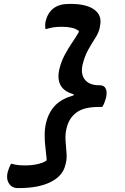

<svg xmlns="http://www.w3.org/2000/svg" viewBox="-20 -790 640 982"><path d="M284 -438Q293 -475 310.5 -508Q328 -541 347 -569Q366 -597 379 -619Q381 -621 382 -624.5Q383 -628 384 -631Q369 -643 347 -648Q325 -653 297 -653Q273 -653 255.5 -650.5Q238 -648 218 -642H212Q211 -650 211 -661Q211 -672 214 -684Q225 -726 254.5 -748Q284 -770 333 -770H341Q424 -770 464 -739.5Q504 -709 491 -655L490 -648Q485 -623 467.5 -596Q450 -569 431.5 -536Q413 -503 402 -458Q392 -409 415 -381.5Q438 -354 487 -354H490Q513 -354 521 -336Q529 -318 522 -289Q519 -278 514.5 -266Q510 -254 503 -243H486Q412 -243 374.5 -217Q337 -191 323 -144Q313 -109 315 -75Q317 -41 320 -10Q323 21 316 48L314 55Q301 110 239 141Q177 172 76 172H72Q41 172 26 148.5Q11 125 19 91Q23 77 27 67.5Q31 58 36 48H42Q66 56 109 56Q141 56 169.5 50Q198 44 217 32Q218 28 218.5 24.5Q219 21 218 18Q216 -7 212 -38.5Q208 -70 208.5 -104Q209 -138 217 -167Q231 -220 264.5 -253Q298 -286 356 -302L357 -308Q306 -322 289 -355.5Q272 -389 284 -438Z"/></svg>

Font: Recursive Mn Csl St SmB
Style: Italic
Weight: 600
Italic angle: -15°
Monospace: yes
Version: Version 1.079;hotconv 1.0.112;makeotfexe 2.5.65598; ttfautoh